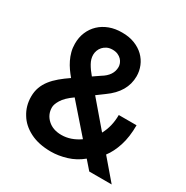

<svg xmlns="http://www.w3.org/2000/svg" viewBox="-170 -879 1002 1033"><g transform="rotate(30 331.5 -362.5)"><path d="M283.4 10.7Q207 10.7 153.4 -16.7Q99.8 -44 72.8 -89.1Q43.7 -135.3 43.7 -193.2Q43.7 -224.8 53.3 -251.1Q62.9 -277.3 80.8 -300.4Q98.7 -323.5 123.9 -344.6Q149.1 -365.8 180 -386.7Q165.5 -403.8 152 -423.1Q138.5 -442.5 128.2 -463.6Q117.9 -484.7 111.7 -508Q105.5 -531.2 105.5 -556.5Q105.1 -596.2 119.1 -629.4Q133.2 -662.6 158.4 -686.4Q183.6 -710.2 218.8 -723.4Q253.9 -736.5 296.2 -736.2Q339.8 -736.5 374.3 -723Q408.7 -709.5 432.4 -686.6Q456 -663.7 468.4 -633.5Q480.8 -603.3 480.8 -571Q480.8 -473.4 384.2 -405.2L338.4 -371.4L471.2 -215.9Q501.8 -272 501.8 -342.7H612.2Q612.2 -269.9 594.6 -215.4Q577.1 -160.9 549 -124.6L655.5 0H516.3L469.8 -53.3Q428.3 -19.2 378.9 -4.3Q329.2 10.7 283.4 10.7ZM287.3 -95.2Q345.5 -95.2 399.9 -133.5L248.9 -306.1Q203.1 -274.1 185.7 -244.3Q169.7 -217.7 169.7 -198.9Q169.7 -154.8 202.1 -125Q234.4 -95.2 287.3 -95.2ZM272.7 -449.9 313.9 -478Q371.8 -512.4 371.8 -565.3Q371.8 -576 367.4 -587.5Q362.9 -599.1 353.9 -608.7Q344.8 -618.3 330.8 -624.5Q316.8 -630.7 297.9 -630.7Q278.8 -630.7 264.2 -623.8Q249.6 -616.8 239.9 -606Q230.1 -595.2 225.1 -581.5Q220.2 -567.8 220.2 -554.7Q220.2 -529.1 234.6 -503.4Q248.9 -477.6 272.7 -449.9Z"/></g></svg>

Font: Linik Sans SemiBold
Style: Regular
Weight: 600
Designer: Fonts by Rasmus Andersson / Changes by Cristiano Sobral with parts from Marc Monis
Foundry: rsms
Version: Version 3.020; ttfautohint (v1.6)